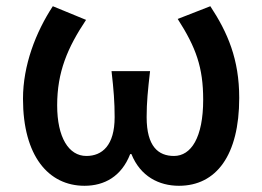

<svg xmlns="http://www.w3.org/2000/svg" viewBox="-20 -584 844 618"><path d="M252 14C316 14 371 -16 399 -88H403C432 -16 492 14 556 14C676 14 750 -84 750 -269C750 -393 713 -479 657 -564L552 -523C611 -431 634 -367 634 -263C634 -141 595 -82 540 -82C490 -82 452 -112 452 -207C452 -255 456 -294 463 -355H339C346 -294 349 -255 349 -207C349 -116 309 -82 258 -82C201 -82 164 -142 164 -245C164 -352 197 -430 257 -520L150 -564C95 -480 54 -374 54 -266C54 -82 136 14 252 14Z"/></svg>

Font: Noto Sans CJK SC Medium
Style: Regular
Weight: 500
Designer: Ryoko NISHIZUKA 西塚涼子 (kana, bopomofo & ideographs); Paul D. Hunt (Latin, Greek & Cyrillic); Sandoll Communications 산돌커뮤니
Foundry: Adobe
Version: Version 2.004;hotconv 1.0.118;makeotfexe 2.5.65603